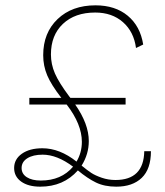

<svg xmlns="http://www.w3.org/2000/svg" viewBox="-20 -690 620 720"><path d="M451 -323V-298H262Q313 -225 313 -161Q313 -112 286 -69Q308 -51 322.5 -41.5Q337 -32 361.5 -23.5Q386 -15 413 -15Q519 -15 521 -123H546Q546 -56 511.5 -23Q477 10 416 10Q372 10 340 -5.5Q308 -21 272 -51Q218 10 131 10Q86 10 59.5 -9Q33 -28 33 -60Q33 -93 62 -113.5Q91 -134 139 -134Q204 -134 267 -84Q287 -118 287 -158Q287 -224 230 -298H90V-323H210Q172 -372 157 -407.5Q142 -443 142 -483Q142 -567 196 -618.5Q250 -670 338 -670Q412 -670 459 -631Q506 -592 517 -523L490 -510Q482 -571 441 -607Q400 -643 337 -643Q261 -643 216 -600.5Q171 -558 171 -486Q171 -449 186 -414.5Q201 -380 240 -328L244 -323ZM61 -60Q61 -38 80.5 -25.5Q100 -13 133 -13Q210 -13 254 -65Q194 -110 140 -110Q104 -110 82.5 -96.5Q61 -83 61 -60Z"/></svg>

Font: Human Sans ExtraLight
Style: Regular
Weight: 200
Designer: Tim Radville
Foundry: Continuum
Version: Version 1.000;FEAKit 1.0